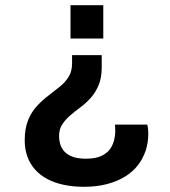

<svg xmlns="http://www.w3.org/2000/svg" viewBox="-20 -546 653 738"><path d="M302 172Q261 172 225.5 164.5Q190 157 162.5 142.5Q135 128 115.5 106.5Q96 85 85.5 56.5Q75 28 75 -6Q75 -52 88 -84Q101 -116 122 -138.5Q143 -161 166 -178.5Q189 -196 210 -213Q231 -230 244 -251Q257 -272 257 -302V-334H371V-287Q371 -247 359 -218.5Q347 -190 328.5 -169.5Q310 -149 289 -133.5Q268 -118 249.5 -102Q231 -86 219 -67.5Q207 -49 207 -22Q207 -12 210 2.5Q213 17 223 31Q233 45 254 54.5Q275 64 311 64Q348 64 370.5 53Q393 42 404 25.5Q415 9 419 -9Q423 -27 423 -40Q423 -49 422.5 -56Q422 -63 422 -67H546Q548 -61 549 -51Q550 -41 550 -32Q550 2 540 32.5Q530 63 510.5 88.5Q491 114 461 132.5Q431 151 391.5 161.5Q352 172 302 172ZM251 -398V-526H377V-398Z"/></svg>

Font: Archivo SemiBold
Style: Regular
Weight: 600
Designer: Hector Gatti
Foundry: Omnibus-Type
Version: Version 2.001